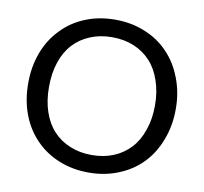

<svg xmlns="http://www.w3.org/2000/svg" viewBox="-81 -812 962 906"><g transform="rotate(10 400.5 -359.0)"><path d="M753.9 -358.4Q753.9 -277.3 727.5 -210Q702.1 -142.6 656.2 -94.7Q609.4 -45.9 543.9 -19.5Q478.5 7.8 400.4 7.8Q321.3 7.8 255.9 -19.5Q191.4 -45.9 144.5 -94.7Q97.7 -142.6 72.3 -210Q46.9 -277.3 46.9 -358.4Q46.9 -438.5 72.3 -505.9Q97.7 -573.2 144.5 -621.1Q191.4 -670.9 255.9 -697.3Q321.3 -724.6 400.4 -724.6Q478.5 -724.6 543.9 -697.3Q609.4 -670.9 656.2 -621.1Q702.1 -573.2 727.5 -505.9Q753.9 -438.5 753.9 -358.4ZM654.3 -358.4Q654.3 -423.8 635.7 -476.6Q618.2 -529.3 585 -565.4Q551.8 -601.6 504.9 -621.1Q458 -640.6 400.4 -640.6Q342.8 -640.6 295.9 -621.1Q248 -601.6 214.8 -565.4Q181.6 -529.3 164.1 -476.6Q146.5 -423.8 146.5 -358.4Q146.5 -292 164.1 -240.2Q181.6 -187.5 214.8 -151.4Q248 -115.2 295.9 -95.7Q342.8 -76.2 400.4 -76.2Q458 -76.2 504.9 -95.7Q551.8 -115.2 585 -151.4Q618.2 -187.5 635.7 -240.2Q654.3 -292 654.3 -358.4Z"/></g></svg>

Font: Lato
Style: Regular
Weight: 400
Designer: Lukasz Dziedzic with Adam Twardoch and Botio Nikoltchev
Version: Version 2.015; 2015-08-06; http://www.latofonts.com/